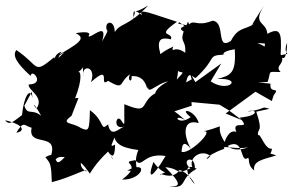

<svg xmlns="http://www.w3.org/2000/svg" viewBox="-30 -635 1129 741"><path d="M95 -256C88 -300 62 -267 55 -191C24 -168 6 -148 -10 -171C69 -152 64 -127 33 -123C63 -172 63 -149 92 -142C76 -65 193 -126 168 -38V2C198 -51 219 -16 226 -36C164 38 207 -67 145 -28C165 -5 168 0 170 68C245 50 312 9 303 27C252 -3 323 -32 227 -48C289 -4 288 -4 317 35C317 35 336 -2 387 -50C420 -7 401 -9 389 -66C391 -37 414 -8 414 -77C378 -56 429 -112 407 -122C413 -86 426 -66 504 -56C476 8 527 32 461 23C548 -21 521 61 441 58C529 -6 423 -6 492 -17C520 18 522 -47 609 -33C557 55 537 61 562 -10C616 64 638 8 588 40C585 27 625 61 657 29C659 5 709 47 722 76C694 50 671 -12 729 16C657 56 699 94 623 85C667 85 673 77 608 10C671 17 642 42 705 15C661 -21 731 -43 721 24C684 -19 745 -64 782 -33C761 -7 752 -31 836 -61C821 -77 885 -56 929 -67C884 -49 857 -62 849 -72C910 -103 897 -19 920 -22C941 -36 917 -3 951 23C945 -13 981 -19 1036 -35C969 -63 1006 5 1020 -61C991 -57 976 -123 966 -113C961 -142 988 -118 959 -204L1010 -215C974 -226 1004 -216 926 -204C954 -218 982 -190 895 -181C946 -124 860 -179 882 -126C854 -137 839 -94 837 -87C788 -162 864 -155 756 -128C802 -135 692 -30 669 -51C674 -36 664 -115 707 -60C676 -115 675 -178 737 -160C723 -212 655 -222 706 -183C656 -146 632 -200 684 -172C606 -242 599 -221 603 -220C650 -263 590 -198 550 -222L614 -196L710 -227L709 -241L817 -231L852 -210L904 -171L841 -197L956 -281L1019 -245L1026 -267C1055 -303 1008 -270 1014 -312C970 -318 940 -313 1003 -319C1018 -363 999 -358 1053 -357C1024 -385 1086 -389 1045 -436C1068 -380 1078 -429 1078 -470C1056 -414 1108 -434 1053 -422C1058 -516 1055 -542 972 -486C984 -471 1004 -523 991 -455C927 -496 925 -442 988 -459C924 -465 953 -473 997 -466C1024 -566 931 -522 990 -615C921 -508 949 -547 951 -543C913 -518 890 -532 861 -477C801 -438 843 -551 790 -555C728 -530 720 -562 699 -540C659 -528 662 -522 685 -510C732 -550 638 -535 662 -549C733 -496 741 -503 729 -521C707 -535 704 -523 696 -552C651 -460 689 -495 685 -431C621 -480 587 -383 659 -360C672 -351 689 -366 652 -328C673 -410 622 -438 640 -456C530 -405 600 -388 596 -404C573 -472 579 -496 630 -483C640 -514 567 -490 653 -551C557 -581 501 -607 518 -576C467 -620 492 -555 484 -564C505 -620 461 -565 542 -614C463 -530 435 -548 413 -511C412 -565 369 -552 383 -517C383 -517 393 -524 364 -475C389 -559 318 -482 311 -496C299 -484 349 -522 262 -507C307 -486 271 -466 181 -414C191 -410 248 -459 195 -411C212 -444 178 -399 158 -367C179 -399 171 -384 208 -436C151 -415 209 -362 179 -414C96 -346 126 -379 33 -442C19 -422 28 -397 88 -342C93 -374 146 -310 81 -309C75 -288 143 -262 111 -216C94 -233 97 -246 129 -188C92 -218 77 -187 64 -227L93 -281ZM260 -256C290 -333 281 -364 271 -356C308 -383 281 -393 294 -339C278 -386 345 -384 321 -318C405 -393 348 -293 387 -323C454 -284 426 -318 473 -349C458 -328 480 -310 478 -341C556 -347 528 -238 548 -332C524 -247 568 -312 619 -321C534 -277 586 -244 567 -274C507 -237 549 -191 450 -233C448 -148 456 -144 435 -174C416 -192 407 -131 450 -147C428 -139 398 -101 387 -155C355 -126 377 -166 317 -210C315 -128 312 -128 282 -141C249 -164 200 -154 246 -188L273 -257ZM688 -317C698 -367 714 -335 725 -334C809 -411 768 -420 829 -424C842 -421 811 -434 876 -445C882 -351 860 -344 808 -330C911 -336 853 -274 783 -321L824 -390L724 -318L701 -359L710 -329Z"/></svg>

Font: Hussar Lance
Style: ExBdObl
Weight: 700
Foundry: Cannot Into Space Fonts, PlusOne Fonts
Version: Version 2.270